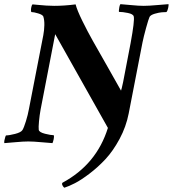

<svg xmlns="http://www.w3.org/2000/svg" viewBox="-38 -667 810 900"><path d="M467.8 -67.4 220.7 -506.8 152.3 -153.3Q147.5 -127.4 144.8 -98.4Q142.1 -69.3 143.6 -58.6Q145.5 -46.9 173.1 -40Q200.7 -33.2 213.9 -33.2Q216.3 -26.9 213.6 -14.6Q210.9 -2.4 208 3.9Q197.8 3.4 158 -0.2Q118.2 -3.9 94.7 -3.9Q71.3 -3.9 34.9 -0.5Q-1.5 2.9 -17.6 3.9Q-19 0 -17.3 -9Q-15.6 -18.1 -13.2 -25.1Q-10.7 -32.2 -9.8 -32.2Q4.4 -32.2 32.5 -39.3Q60.5 -46.4 67.4 -57.6Q74.2 -68.8 83.5 -98.9Q92.8 -128.9 97.7 -156.2Q109.9 -220.2 131.3 -329.1Q152.8 -438 165 -502Q169.4 -525.9 169.9 -549.3Q170.4 -572.8 165 -589.8Q161.1 -598.1 140.9 -604.2Q120.6 -610.4 109.4 -610.4Q107.4 -611.3 107.2 -618.4Q106.9 -625.5 109.1 -634.8Q111.3 -644 114.3 -646.5Q122.1 -646 141.4 -644Q160.6 -642.1 179 -640.9Q197.3 -639.6 215.8 -639.6Q263.7 -639.6 316.4 -646.5Q323.2 -619.6 347.9 -569.3Q372.6 -519 397.5 -474.9Q422.4 -430.7 465.6 -355Q508.8 -279.3 529.3 -242.2Q531.7 -247.6 539.1 -282.2L574.2 -464.8Q593.8 -571.3 588.9 -589.8Q586.4 -601.1 561.5 -606.2Q536.6 -611.3 519.5 -611.3Q519 -612.3 519.3 -618.7Q519.5 -625 521.5 -634.3Q523.4 -643.6 526.4 -647.5Q542 -646.5 577.1 -643.1Q612.3 -639.6 635.7 -639.6Q658.7 -639.6 700 -643.3Q741.2 -647 752 -647.5Q752.9 -642.1 750.2 -629.4Q747.6 -616.7 742.2 -610.4Q733.9 -610.4 720.7 -609.4Q707.5 -608.4 688 -602.8Q668.5 -597.2 663.1 -587.9Q658.2 -577.6 646.7 -536.1Q635.3 -494.6 629.9 -467.8L565.4 -135.7Q553.2 -72.8 522.7 -16.1Q492.2 40.5 457 78.4Q421.9 116.2 382.1 146.5Q342.3 176.8 313.2 191.7Q284.2 206.5 263.7 212.9Q260.3 210.9 256.6 205.1Q252.9 199.2 252.9 195.3Q252.9 191.4 254.9 189.5Q414.6 103.5 467.8 -67.4Z"/></svg>

Font: Crimson
Style: BoldItalic
Weight: 700
Italic angle: -11°
Version: Version 0.8